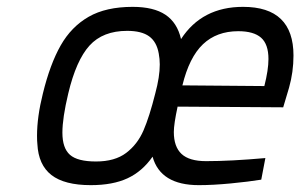

<svg xmlns="http://www.w3.org/2000/svg" viewBox="-20 -530 876 560"><path d="M89 -110Q88 -118 88 -134Q88 -189 105 -257Q126 -343 157 -397.5Q188 -452 238.5 -481Q289 -510 367 -510Q428 -510 462.5 -487Q497 -464 508 -416Q569 -510 689 -510Q836 -510 836 -368Q836 -320 823 -274L806 -217L498 -219Q487 -168 487 -145Q487 -102 509.5 -81Q532 -60 581 -60Q653 -60 754 -69L742 -6Q705 0 653 5Q601 10 560 10Q448 10 425 -73Q395 -30 352 -10Q309 10 245 10Q168 10 130 -19.5Q92 -49 89 -110ZM433 -258Q446 -306 446 -342Q446 -358 443 -374Q437 -408 415 -424Q393 -440 351 -440Q280 -440 241 -397Q202 -354 179 -257Q162 -186 162 -143Q162 -98 184 -78.5Q206 -59 260 -59Q315 -59 348 -84Q381 -109 398.5 -149.5Q416 -190 433 -258ZM763 -358Q763 -401 741.5 -420Q720 -439 675 -439Q612 -439 572 -401Q532 -363 512 -281L751 -279Q763 -326 763 -358Z"/></svg>

Font: Cairo
Style: Italic
Weight: 400
Italic angle: -13°
Designer: Mohamed Gaber, Accademia di Belle Arti di Urbino and others
Foundry: Kief Type Foundry, Accademia di Belle Arti di Urbino and others
Version: Version 3.011